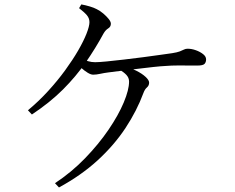

<svg xmlns="http://www.w3.org/2000/svg" viewBox="-20 -797 1040 850"><path d="M223.4 14Q296.7 -34.4 356.8 -96.6Q417 -158.9 460.7 -223.1Q504.4 -287.3 527.9 -343.5Q551.4 -399.7 551.4 -435.9Q551.4 -452.4 539.7 -465.2Q528 -477.9 509.2 -487.9L524.7 -503.1Q556.7 -497.1 582.8 -484.2Q608.8 -471.3 624.5 -456.7Q640.2 -442.1 640.2 -431.2Q640.2 -418.3 630.6 -410Q620.9 -401.7 615 -385.3Q585.8 -306.5 535.8 -230.6Q485.7 -154.7 412.9 -87.8Q340 -20.9 241.1 32.9ZM103.7 -308.8Q151.3 -348.3 193.1 -394.1Q235 -439.9 268.5 -486Q302 -532 326.1 -573.6Q350.1 -615.2 363.1 -648.2Q376 -681.1 376 -698.9Q376 -716.1 364.7 -729.5Q353.3 -743 330.1 -760.9L340 -777.5Q360 -773.7 378 -768.3Q395.9 -763 408.3 -756.4Q422.7 -749.5 437 -737.4Q451.3 -725.2 461.1 -713.1Q470.8 -701.1 470.8 -691.9Q470.8 -678.5 459.1 -671.3Q447.4 -664.2 438.5 -648.9Q402.9 -583.3 359.9 -521.2Q316.9 -459 259.4 -401.4Q201.8 -343.7 121.2 -290.1ZM392.4 -466.4Q382.1 -466.4 368 -475.1Q353.8 -483.9 340.2 -495.9Q326.6 -507.8 316.6 -517.7L332 -540.6Q354.3 -530.6 369.7 -526.1Q385.1 -521.6 401 -521.6Q417.9 -521.6 452.3 -525Q486.7 -528.4 529.5 -533.4Q572.4 -538.4 614.6 -543.9Q656.9 -549.4 691.3 -554.4Q725.7 -559.4 742.3 -561.6Q764.1 -565 775.8 -569.4Q787.4 -573.9 794.5 -577.6Q801.5 -581.3 810.8 -581.3Q828.3 -581.3 847 -574.6Q865.8 -567.9 879.1 -557.4Q892.4 -546.9 892.4 -534.1Q892.4 -521.6 885.5 -514.2Q878.5 -506.8 853.5 -506.8Q838.8 -506.8 815.1 -507Q791.4 -507.1 765.1 -507.1Q738.8 -507.1 715.2 -505.1Q692.9 -504.1 659.6 -500.5Q626.2 -496.8 589 -492.3Q551.7 -487.8 517.7 -483.7Q483.7 -479.6 459.9 -476.4Q440.9 -474 423.7 -470.2Q406.4 -466.4 392.4 -466.4Z"/></svg>

Font: Noto Serif SC ExtraLight
Style: Regular
Weight: 200
Designer: Ryoko NISHIZUKA 西塚涼子 (kana & ideographs); Frank Grießhammer (Latin, Greek & Cyrillic); Wenlong ZHANG 张文龙 (bopomofo); San
Foundry: Adobe
Version: Version 2.002-H1;hotconv 1.1.0;makeotfexe 2.6.0